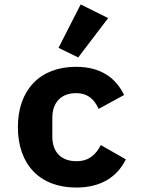

<svg xmlns="http://www.w3.org/2000/svg" viewBox="-20 -827 640 859"><path d="M321 12.1C436.1 12.1 506 -39.1 543 -114L431.1 -177.9C409.1 -136 378.9 -105.8 322.1 -105.8C252.1 -105.8 214.1 -148.1 214.1 -215.9V-300.1C214.1 -367.9 252.8 -410.2 320 -410.2C375 -410.2 403.1 -380 421.2 -339.8L535.2 -402C498.9 -476.9 432.9 -528.1 320 -528.1C159.1 -528.1 60 -425.1 60 -258.2C60 -90.9 158 12.1 321 12.1ZM241.8 -612.9 329.9 -570 463.8 -746.1 340.9 -807.2Z"/></svg>

Font: Margiela Mono Bold
Style: Regular
Weight: 700
Designer: Mike Abbink, Paul van der Laan, Pieter van Rosmalen
Foundry: Bold Monday
Version: Version 2.003 2021